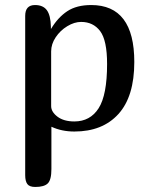

<svg xmlns="http://www.w3.org/2000/svg" viewBox="-20 -522 606 762"><path d="M119 -502Q151 -502 166 -481.5Q181 -461 182 -416V-408H183Q210 -453 247 -477.5Q284 -502 342 -502Q513 -502 513 -276Q513 -139 450 -69.5Q387 0 275 0Q225 0 184 -19V149Q184 192 169.5 206Q155 220 120 220Q97 220 88.5 208.5Q80 197 80 173V-459Q80 -502 119 -502ZM302 -435Q275 -435 247 -418Q219 -401 201 -374Q183 -347 183 -318V-101Q183 -78 208 -59Q233 -40 275 -40Q338 -40 371.5 -92.5Q405 -145 405 -268Q405 -362 377.5 -398.5Q350 -435 302 -435Z"/></svg>

Font: Marmelad for Arash.Academy
Style: Regular
Weight: 400
Designer: Manvel Shmavonyan
Foundry: Cyreal
Version: Version 1.110;Glyphs 3.2 (3202)